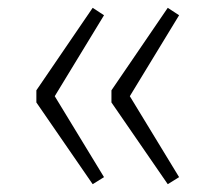

<svg xmlns="http://www.w3.org/2000/svg" viewBox="-20 -534 550 491"><path d="M217 -514 246 -495 120 -288 246 -81 217 -63 73 -272V-303ZM409 -514 438 -495 312 -288 438 -81 409 -63 265 -272V-303Z"/></svg>

Font: Fira Sans Condensed ExtraLight
Style: Regular
Weight: 275
Width: 3
Designer: Carrois Corporate & Edenspiekermann AG
Foundry: Carrois Corporate GbR & Edenspiekermann AG
Version: Version 4.203